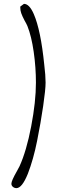

<svg xmlns="http://www.w3.org/2000/svg" viewBox="-20 -826 346 994"><path d="M39 125Q39 110 67 61Q80 38 81 35Q117 -44 141.5 -172Q166 -300 166 -398Q166 -477 154.5 -557.5Q143 -638 122 -691Q117 -703 107 -720Q95 -743 90 -757.5Q85 -772 85 -786V-792L104 -806Q132 -806 155 -753Q191 -670 209 -492Q216 -435 216 -399V-398Q216 -363 203.5 -277Q191 -191 172 -96Q153 -1 124 74Q94 148 65 148Q55 148 47 141.5Q39 135 39 125Z"/></svg>

Font: Amatic SC
Style: Bold
Weight: 700
Designer: Multiple Designers
Foundry: Vernon Adams
Version: Version 2.505